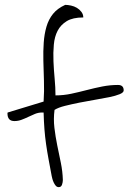

<svg xmlns="http://www.w3.org/2000/svg" viewBox="-20 -768 528 789"><path d="M153.3 -305.7Q137.7 -305.7 123.5 -299.8Q109.4 -293.9 96.2 -287.6Q83 -281.2 68.8 -275.9Q54.7 -270.5 39.1 -270.5Q10.7 -270.5 10.7 -301.8V-303.7Q10.7 -304.7 11.7 -305.7L159.2 -350.6Q162.1 -393.6 160.6 -436Q159.2 -478.5 158.2 -518.1Q157.2 -557.6 159.7 -592.8Q162.1 -627.9 170.9 -658.2Q179.7 -688.5 197.8 -710.9Q215.8 -733.4 248 -748Q258.8 -748 272 -745.1Q285.2 -742.2 295.9 -735.8Q306.6 -729.5 314.5 -719.2Q322.3 -709 322.3 -696.3Q279.3 -696.3 254.4 -681.2Q229.5 -666 216.8 -641.6Q204.1 -617.2 201.2 -584.5Q198.2 -551.8 199.7 -516.1Q201.2 -480.5 204.6 -444.3Q208 -408.2 208 -376Q241.2 -376 272.9 -382.8Q304.7 -389.6 336.4 -397.9Q368.2 -406.2 400.4 -412.6Q432.6 -418.9 464.8 -418.9Q488.3 -418.9 488.3 -396.5Q488.3 -387.7 471.7 -380.9Q455.1 -374 428.7 -368.7Q402.3 -363.3 370.1 -357.9Q337.9 -352.5 306.2 -346.2Q274.4 -339.8 247.1 -333Q219.7 -326.2 204.1 -316.4Q199.2 -279.3 203.6 -242.7Q208 -206.1 215.3 -170.4Q222.7 -134.8 230 -99.1Q237.3 -63.5 238.3 -28.3Q238.3 -19.5 234.9 -9.3Q231.4 1 221.7 1Q213.9 1 209 -4.9Q204.1 -10.7 200.7 -18.1Q197.3 -25.4 195.3 -32.7Q193.4 -40 192.4 -44.9Q185.5 -81.1 179.7 -112.8Q173.8 -144.5 169.4 -175.3Q165 -206.1 162.6 -237.3Q160.2 -268.6 159.2 -305.7Z"/></svg>

Font: Waiting for the Sunrise
Style: Regular
Weight: 300
Version: Version 1.001 2001